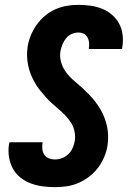

<svg xmlns="http://www.w3.org/2000/svg" viewBox="-20 -763 540 791"><path d="M206 8Q180 8 154.5 4.5Q129 1 105.5 -8Q82 -17 63 -32.5Q44 -48 32.5 -69.5Q21 -91 17 -116.5Q13 -142 17 -168Q18 -170 18 -172Q18 -174 19 -177H156Q156 -176 155.5 -175Q155 -174 155 -174Q153 -161 154.5 -148Q156 -135 163 -125Q170 -115 181.5 -110.5Q193 -106 206 -106Q221 -106 235.5 -111.5Q250 -117 261.5 -128Q273 -139 279 -153Q285 -167 288 -182Q291 -202 287 -221.5Q283 -241 273 -257Q263 -273 250 -286.5Q237 -300 223 -312Q209 -324 195 -336.5Q181 -349 168.5 -363Q156 -377 144.5 -391.5Q133 -406 123.5 -422.5Q114 -439 107 -456.5Q100 -474 96 -493.5Q92 -513 91.5 -532.5Q91 -552 94 -572Q98 -596 107.5 -618.5Q117 -641 131.5 -661.5Q146 -682 166 -698.5Q186 -715 209 -725Q232 -735 255.5 -739Q279 -743 303 -743Q328 -743 353 -739.5Q378 -736 400.5 -727Q423 -718 441 -702.5Q459 -687 470.5 -666Q482 -645 485 -620Q488 -595 484 -570Q484 -567 483.5 -565Q483 -563 483 -561H346Q346 -562 346 -562.5Q346 -563 346 -564Q348 -576 347 -587.5Q346 -599 340.5 -609Q335 -619 325 -624Q315 -629 303 -629Q289 -629 275.5 -623Q262 -617 252.5 -605.5Q243 -594 237.5 -580.5Q232 -567 229 -553Q226 -533 230 -514Q234 -495 243.5 -478.5Q253 -462 266 -448.5Q279 -435 293.5 -423Q308 -411 321.5 -398.5Q335 -386 348 -372.5Q361 -359 372.5 -344Q384 -329 393.5 -313Q403 -297 410 -279Q417 -261 421 -242Q425 -223 425.5 -203.5Q426 -184 423 -164Q419 -139 409 -115.5Q399 -92 383.5 -71.5Q368 -51 347 -35Q326 -19 302.5 -9Q279 1 254.5 4.5Q230 8 206 8Z"/></svg>

Font: Iosevka Curly Heavy Oblique
Style: Regular
Weight: 900
Italic angle: -9°
Monospace: yes
Designer: Belleve Invis
Foundry: Belleve Invis
Version: Version 11.1.0; ttfautohint (v1.8.3)